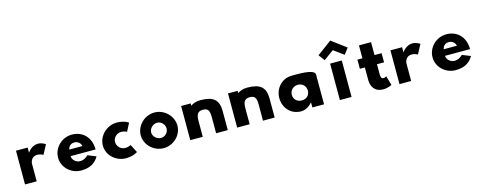

<svg xmlns="http://www.w3.org/2000/svg" viewBox="-24 -581 2241 890"><g transform="rotate(-15 1096.5 -136.5)"><path d="M76 -162H20V0H76V-85C76 -89 80 -118 109 -118C128 -118 138 -110 138 -110L162 -155C162 -155 147 -167 126 -167C94 -167 76 -137 76 -137Z M260 -103C262 -115 271 -129 291 -129C308 -129 321 -117 323 -103ZM334 -56C298 -20 258 -45 258 -72H378C378 -132 339 -167 289 -167C240 -167 200 -127 200 -80C200 -33 240 5 289 5C326 5 355 -7 374 -40Z M560 -11 540 -50C540 -50 530 -43 513 -43C492 -43 474 -60 474 -82C474 -103 492 -120 513 -120C530 -120 540 -113 540 -113L560 -152C560 -152 541 -167 504 -167C457 -167 415 -128 415 -80C415 -33 457 4 504 4C541 4 560 -11 560 -11Z M647 -81C647 -100 665 -118 685 -118C705 -118 721 -100 721 -81C721 -62 705 -45 685 -45C665 -45 647 -62 647 -81ZM597 -81C597 -35 637 4 685 4C733 4 773 -35 773 -81C773 -127 733 -167 685 -167C637 -167 597 -127 597 -81Z M873 0V-77C873 -109 882 -121 906 -121C930 -121 937 -109 937 -77V0H993V-91C993 -146 967 -167 906 -167C885 -167 870 -161 859 -153V-164H813V0Z M1098 0V-77C1098 -109 1107 -121 1131 -121C1155 -121 1162 -109 1162 -77V0H1218V-91C1218 -146 1192 -167 1131 -167C1110 -167 1095 -161 1084 -153V-164H1038V0Z M1322 -81C1322 -103 1339 -119 1361 -119C1383 -119 1399 -103 1399 -81C1399 -59 1383 -44 1361 -44C1338 -44 1322 -59 1322 -81ZM1455 -143C1455 -171 1366 -167 1344 -167C1297 -167 1262 -128 1262 -81C1262 -34 1296 4 1344 4C1367 4 1386 -9 1399 -25V0H1455Z M1531 -175V0H1587V-175ZM1489 -226 1511 -197 1559 -232 1607 -197 1629 -226 1559 -278Z M1682 -160H1658V-116H1682V-56C1682 -29 1694 4 1739 4C1762 4 1780 -6 1780 -6L1767 -51C1767 -51 1761 -46 1753 -46C1744 -46 1740 -53 1740 -67V-116H1774V-160H1740V-222H1682Z M1873 -162H1817V0H1873V-85C1873 -89 1877 -118 1906 -118C1925 -118 1935 -110 1935 -110L1959 -155C1959 -155 1944 -167 1923 -167C1891 -167 1873 -137 1873 -137Z M2057 -103C2059 -115 2068 -129 2088 -129C2105 -129 2118 -117 2120 -103ZM2131 -56C2095 -20 2055 -45 2055 -72H2175C2175 -132 2136 -167 2086 -167C2037 -167 1997 -127 1997 -80C1997 -33 2037 5 2086 5C2123 5 2152 -7 2171 -40Z"/></g></svg>

Font: Hussar Tani
Style: Dwa
Weight: 700
Foundry: Cannot Into Space Fonts
Version: Version 0.92